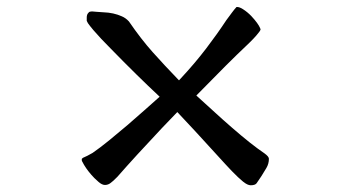

<svg xmlns="http://www.w3.org/2000/svg" viewBox="-20 -494 1040 562"><path d="M283.2 -458Q270 -458.5 261.5 -459.5Q252.9 -460.4 251.5 -460.4Q250 -460.4 247.6 -460.4Q243.2 -460 241.2 -459L238.8 -456.5Q233.9 -451.7 233.9 -442.9V-433.1L237.3 -426.3Q242.7 -418.5 253.4 -405.8Q273.9 -381.8 305.2 -350.6Q381.3 -272.5 447.3 -210.9Q425.8 -191.9 402.3 -170.9Q354.5 -127.9 299.3 -83Q272.9 -61.5 251 -46.4Q240.7 -40.5 235.8 -38.1Q227.5 -34.2 223.1 -32.2Q220.2 -30.3 219.7 -29.5Q219.2 -28.8 219.2 -25.4L220.2 -22Q222.2 -18.1 226.1 -11.2Q237.8 8.3 256.3 27.3Q262.2 33.2 268.6 38.6Q278.8 47.4 287.1 47.4Q294.9 47.4 301.8 43Q310.5 37.1 323.7 23.4Q374.5 -34.7 453.6 -118.7Q477.1 -143.6 499 -166Q555.2 -106.4 590.8 -66.9Q626.5 -27.3 639.9 -13.2Q653.3 1 655.3 3.2Q657.2 5.4 659.2 7.3Q678.2 26.9 691.4 37.6Q704.6 48.3 713.9 48.3Q726.6 48.3 731 42.5Q745.1 22.9 759.8 -2.4Q767.1 -14.6 767.1 -29.3Q767.1 -35.6 754.4 -44.9Q715.3 -71.3 658.2 -121.1Q632.8 -143.1 607.9 -166L554.7 -214.4Q653.8 -315.9 699.7 -358.9Q726.1 -383.8 736.3 -397.5Q741.7 -403.8 742.7 -407.2L741.7 -411.1Q735.8 -425.3 715.8 -446.8Q704.1 -459 690.9 -467.3Q681.2 -473.6 673.3 -473.6Q672.9 -473.6 672.4 -473.6Q666 -466.8 658.7 -456.8Q651.4 -446.8 642.6 -435.1Q616.2 -395 583.5 -352.1Q550.3 -308.6 509.3 -264.6L503.9 -258.8Q461.4 -302.7 427 -341.3Q392.6 -379.9 357.4 -431.2Q348.1 -441.4 336.4 -446.3Q312.5 -457 283.2 -458Z"/></svg>

Font: Bakudai
Style: ExtraLight
Weight: 200
Version: Version 1.48